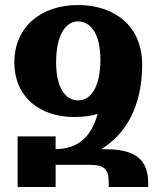

<svg xmlns="http://www.w3.org/2000/svg" viewBox="-20 -743 637 763"><path d="M334 -88C396 -88 412 -71 412 -17V0H569V-14C569 -110 517 -150 399 -150H382C482 -211 544 -322 545 -484C545 -485 545 -485 545 -486C545 -641 434 -723 290 -723C143 -723 37 -636 37 -495C37 -360 135 -278 276 -278C309 -278 340 -282 368 -290C340 -191 284 -152 201 -150V-201H50V0H201V-88ZM291 -344C238 -344 203 -397 203 -495C203 -603 240 -658 290 -658C343 -658 379 -604 379 -506C379 -398 341 -344 291 -344Z"/></svg>

Font: Noto Serif Armenian Condensed Extra
Style: Regular
Weight: 800
Width: 3
Designer: Monotype Design Team
Foundry: Monotype Imaging Inc.
Version: Version 1.901